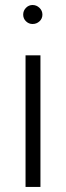

<svg xmlns="http://www.w3.org/2000/svg" viewBox="-20 -740 260 760"><path d="M81.1 0V-521H140.1V0ZM108.9 -720.2Q124.5 -720.2 136.2 -709Q147.9 -697.8 147.9 -682.1Q147.9 -666.5 136.5 -655.8Q125 -645 108.9 -645Q93.8 -645 82.8 -655.8Q71.8 -666.5 71.8 -682.1Q71.8 -697.8 82.8 -709Q93.8 -720.2 108.9 -720.2Z"/></svg>

Font: Lumene Sans Light
Style: Regular
Weight: 300
Designer: Deni Anggara
Version: Version 1.003;Glyphs 3.1.2 (3151)